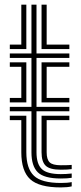

<svg xmlns="http://www.w3.org/2000/svg" viewBox="-20 -790 346 818"><path d="M21.8 -581V-600H70.8V-770H92.2V-581ZM157 -581V-770H178.8V-600H275.5V-581ZM239.2 -29.5Q168 -29.5 141 -56Q114 -82.5 114 -141.2V-316H21.8V-334.8H114V-543.2H21.8V-562.2H114V-770H135.5V-562.2H275.5V-543.2H135.5V-334.8H275.5V-316H135.5V-141.2Q135.5 -91.5 158 -69.9Q180.5 -48.2 239.2 -48.2Q262.5 -48.2 285.5 -50.8V-32.5Q267.5 -29.5 239.2 -29.5ZM157 -353.8V-524.5H275.5V-505.5H178.8V-372.8H275.5V-353.8ZM92.2 -353.8H21.8V-372.8H70.8V-505.5H21.8V-524.5H92.2ZM239.2 8.5Q146.8 8.5 108.8 -26.2Q70.8 -61 70.8 -141.2V-278.2H21.8V-297H92.2V-141.2Q92.2 -72 124.6 -41.2Q157 -10.5 239.2 -10.5Q252.8 -10.5 264.5 -11.4Q276.2 -12.2 285.5 -14.2V4Q267.8 8.5 239.2 8.5ZM239.2 -67Q192.2 -67 174.6 -84.1Q157 -101.2 157 -141.2V-297H275.5V-278.2H178.8V-141.2Q178.8 -111 191.4 -98.5Q204 -86 239.2 -86Q276 -86 285.5 -87.5V-69.5Q268.5 -67 239.2 -67Z"/></svg>

Font: Big Shoulders Inline Display
Style: Bold
Weight: 700
Designer: Patric King
Foundry: XO Type Co
Version: Version 1.000